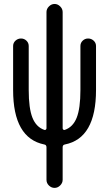

<svg xmlns="http://www.w3.org/2000/svg" viewBox="-20 -710 540 950"><path d="M199.2 4.9Q44.9 -26.4 44.9 -264.6V-482.4Q44.9 -498 56.6 -508.8Q68.4 -519.5 84 -519.5Q99.6 -519.5 110.8 -508.8Q122.1 -498 122.1 -482.4V-264.6Q122.1 -173.8 140.6 -127.4Q159.2 -81.1 199.2 -67.4Q203.1 -65.4 206.5 -68.4Q210 -71.3 210 -75.2V-650.4Q210 -666 222.2 -678.2Q234.4 -690.4 250 -690.4Q265.6 -690.4 277.8 -678.2Q290 -666 290 -650.4V-75.2Q290 -71.3 293.5 -68.4Q296.9 -65.4 300.8 -67.4Q340.8 -81.1 359.4 -127.4Q377.9 -173.8 377.9 -264.6V-482.4Q377.9 -498 389.2 -508.8Q400.4 -519.5 416 -519.5Q431.6 -519.5 443.4 -508.8Q455.1 -498 455.1 -482.4V-264.6Q455.1 -25.4 300.8 4.9Q290 6.8 290 18.6V179.7Q290 195.3 277.8 207.5Q265.6 219.7 250 219.7Q234.4 219.7 222.2 208Q210 196.3 210 179.7V18.6Q210 6.8 199.2 4.9Z"/></svg>

Font: Rounded-X Mgen+ 1mn regular
Style: Regular
Weight: 400
Designer: [Source Han Sans]
Ryoko NISHIZUKA  (kana & ideographs); Paul D. Hunt (Latin, Greek & Cyrillic); Wenlong ZHANG  (bopomofo
Version: Version 1.059.20150602